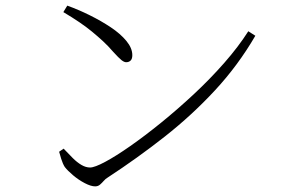

<svg xmlns="http://www.w3.org/2000/svg" viewBox="-20 -694 1040 682"><path d="M318 -32Q303 -32 281 -43.5Q259 -55 239.5 -71.5Q220 -88 210 -101Q203 -112 197.5 -129.5Q192 -147 190 -155L206 -166Q223 -148 238.5 -132.5Q254 -117 269.5 -108Q285 -99 300 -99Q316 -99 353.5 -119Q391 -139 442.5 -175Q494 -211 552 -258Q610 -305 668 -359Q726 -413 776.5 -470.5Q827 -528 862 -583L887 -567Q826 -462 744 -373.5Q662 -285 565.5 -209Q469 -133 362 -63Q355 -59 348.5 -51.5Q342 -44 335 -38Q328 -32 318 -32ZM428 -473Q421 -473 411.5 -480.5Q402 -488 382 -510Q364 -531 345.5 -548Q327 -565 307 -581.5Q287 -598 262 -615Q237 -632 205 -651L219 -674Q258 -660 298.5 -640Q339 -620 373.5 -597Q408 -574 429 -548.5Q450 -523 450 -498Q450 -485 444 -479Q438 -473 428 -473Z"/></svg>

Font: Noto Serif HK ExtraLight ExtraLight
Style: Regular
Weight: 250
Version: Version 2.003-H1;hotconv 1.1.1;makeotfexe 2.6.0